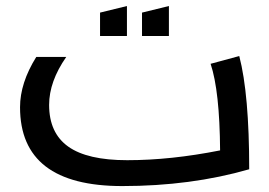

<svg xmlns="http://www.w3.org/2000/svg" viewBox="-20 -609 899 641"><path d="M101.1 -418.9H201.2Q144 -336.9 144 -258.8Q144 -165 207.8 -119.6Q271.5 -74.2 404.8 -74.2Q549.8 -74.2 714.8 -106.9Q713.4 -305.2 683.1 -396L778.8 -421.9Q812 -294.9 812 -43.9Q617.2 12.2 388.2 12.2Q46.9 12.2 46.9 -251Q46.9 -332 101.1 -418.9ZM314 -488.8V-566.9L403.8 -588.9V-488.8ZM454.1 -488.8V-566.9L543.9 -588.9V-488.8Z"/></svg>

Font: LT Superior Med
Style: Regular
Weight: 500
Designer: Daniel Lyons
Foundry: LyonsType
Version: Version 1.000